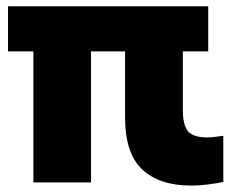

<svg xmlns="http://www.w3.org/2000/svg" viewBox="-20 -568 733 598"><path d="M575.5 10Q476.5 10 423 -40.2Q369.5 -90.5 369.5 -202.5V-461.5H549.5V-227.5Q549.5 -177 566.2 -158.5Q583 -140 625 -140Q636 -140 648.2 -141.5Q660.5 -143 675.5 -145V-1.5Q655.5 3 628.2 6.5Q601 10 575.5 10ZM84 0V-463.5H263.5V0ZM5 -408V-548.5H628.5V-408Z"/></svg>

Font: Encode Sans SC SemiCondensed ExtraBold
Style: Regular
Weight: 800
Width: 4
Designer: Multiple Designers
Foundry: Impallari Type
Version: Version 3.002